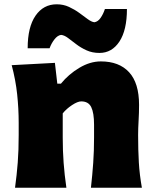

<svg xmlns="http://www.w3.org/2000/svg" viewBox="-20 -878 723 898"><path d="M50.3 0Q58.6 -60.5 63 -117.7Q67.4 -174.8 67.4 -246.6V-303.2Q67.4 -369.6 60.3 -436.8Q53.2 -503.9 34.7 -573.2L236.8 -584L248 -486.8H265.1Q300.8 -530.8 351.1 -560.8Q401.4 -590.8 451.7 -590.8Q537.1 -590.8 583.7 -540.3Q630.4 -489.7 630.4 -387.2Q630.4 -350.1 628.2 -313.7Q626 -277.3 626 -246.6Q626 -174.8 629.4 -117.7Q632.8 -60.5 643.6 0H405.3Q412.1 -60.5 416 -116.2Q419.9 -171.9 419.9 -234.9V-294.9Q419.9 -350.1 406.7 -377Q393.6 -403.8 359.9 -403.8Q343.3 -403.8 316.9 -386.5Q290.5 -369.1 273.4 -347.7V-234.9Q273.4 -171.9 277.6 -116.2Q281.7 -60.5 290.5 0ZM445.3 -630.4Q411.6 -630.4 384.8 -642.6Q357.9 -654.8 336.7 -671.1Q315.4 -687.5 298.1 -700.4Q280.8 -713.4 265.6 -714.8Q249 -712.4 234.6 -693.8Q220.2 -675.3 211.9 -652.3H109.4Q109.4 -751.5 146.2 -804.7Q183.1 -857.9 245.1 -857.9Q276.4 -857.9 302.7 -845.7Q329.1 -833.5 351.1 -817.4Q373 -801.3 390.6 -788.3Q408.2 -775.4 421.4 -773.9Q438 -776.4 450.4 -794.2Q462.9 -812 470.7 -835.9H573.7Q573.7 -737.3 538.6 -683.8Q503.4 -630.4 445.3 -630.4Z"/></svg>

Font: Pinar DS4-ExtraBold
Style: Regular
Weight: 800
Designer: Amin Abedi
Version: Version 2.000